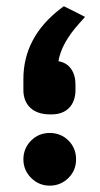

<svg xmlns="http://www.w3.org/2000/svg" viewBox="-20 -585 314 605"><path d="M143.6 -224.6C189.9 -224.6 217.8 -254.4 217.8 -300.8V-318.8C217.8 -357.9 198.7 -386.7 164.1 -392.1C170.4 -430.2 192.4 -470.2 231 -512.7L248 -531.7L225.1 -543.5L191.9 -560.1L181.2 -565.4L171.4 -558.1C92.8 -498 53.7 -423.8 53.7 -335.9V-301.3C53.7 -252.9 85.9 -224.6 136.7 -224.6ZM78.1 -24.4C94.2 -8.3 113.8 0 136.7 0C159.7 0 179.7 -8.3 195.8 -24.4C211.9 -40.5 219.7 -60.1 219.7 -83C219.7 -106 211.9 -126 195.8 -142.1C179.7 -158.2 159.7 -166 136.7 -166C113.8 -166 94.2 -158.2 78.1 -142.1C62 -126 53.7 -106 53.7 -83C53.7 -60.1 62 -40.5 78.1 -24.4Z"/></svg>

Font: Samim
Style: Bold
Weight: 700
Foundry: DejaVu fonts team - Redesigned by Saber Rastikerdar
Version: Version 4.0.5